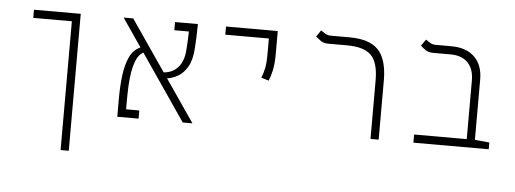

<svg xmlns="http://www.w3.org/2000/svg" viewBox="-53 -760 3035 1132"><g transform="rotate(5 1465.0 -194.0)"><path d="M384.8 224.6H336.4V-537.6H107.9V-585.9H384.8Z M1039.6 0 772.5 -390.6Q744.1 -375 728.5 -335Q712.9 -294.9 706.5 -237.3Q700.2 -179.7 700.2 -111.3V-48.3H778.3V0H652.3V-111.3Q652.3 -179.2 659.9 -242.9Q667.5 -306.6 689 -353.8Q710.4 -400.9 752.9 -418.9L638.7 -585.9H695.3L901.9 -284.7Q954.1 -288.1 986.3 -324.5Q1018.6 -360.8 1023.4 -424.3Q1025.4 -451.2 1027.1 -480.2Q1028.8 -509.3 1029.3 -537.6H942.9V-585.9H1078.1Q1078.1 -547.4 1076.4 -510.5Q1074.7 -473.6 1072.8 -442.9Q1068.4 -372.6 1044.7 -332Q1021 -291.5 988.3 -273.2Q955.6 -254.9 924.8 -251.5L1097.2 0Z M1522.9 -290 1478 -303.7Q1489.3 -330.1 1495.8 -361.1Q1502.4 -392.1 1502.4 -448.2V-537.6H1244.6V-585.9H1550.8V-448.2Q1550.8 -392.1 1542.5 -354.2Q1534.2 -316.4 1522.9 -290Z M2199.2 -350.6V0H2150.9V-346.2Q2150.9 -451.7 2108.4 -494.6Q2065.9 -537.6 1964.4 -537.6H1854.5Q1826.2 -537.6 1809.3 -549.8Q1792.5 -562 1778.8 -573.2L1805.2 -611.8Q1816.4 -603.5 1831.5 -594.7Q1846.7 -585.9 1864.7 -585.9H1975.6Q2095.2 -585.9 2147.2 -529.8Q2199.2 -473.6 2199.2 -350.6Z M2850.6 -40V0H2404.8V-48.3H2716.3V-395Q2716.3 -463.9 2679.9 -500.7Q2643.6 -537.6 2578.6 -537.6H2475.1Q2446.8 -537.6 2429.4 -549.8Q2412.1 -562 2399.4 -573.2L2425.8 -611.8Q2437 -603.5 2452.1 -594.7Q2467.3 -585.9 2485.4 -585.9H2578.6Q2666 -585.9 2715.3 -538.6Q2764.6 -491.2 2764.6 -404.8V-48.3Z"/></g></svg>

Font: Cascadia Mono ExtraLight
Style: Regular
Weight: 200
Monospace: yes
Designer: Aaron Bell
Foundry: Saja Typeworks
Version: Version 2404.023; ttfautohint (v1.8.4)